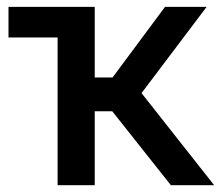

<svg xmlns="http://www.w3.org/2000/svg" viewBox="-20 -543 648 563"><path d="M395 -270 607.9 0H481L309.1 -216.8H257.8V0H148.9V-433.1H4.9V-522.9H257.8V-315.9H310.1L463.9 -522.9H585.9Z"/></svg>

Font: Rawline SemiBold
Style: Regular
Weight: 600
Designer: Matt McInerney, Pablo Impallari, Rodrigo Fuenzalida
Foundry: Matt McInerney, Pablo Impallari, Rodrigo Fuenzalida
Version: Version 4.020;PS 004.020;hotconv 1.0.88;makeotf.lib2.5.64775